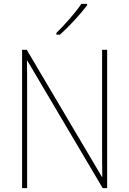

<svg xmlns="http://www.w3.org/2000/svg" viewBox="-20 -971 667 991"><path d="M430 -944V-951H400C369 -905 316 -845 271 -801V-792H289C337 -834 395 -898 430 -944ZM533 0V-714H507V-200C507 -160 507 -107 508 -58H506L118 -714H94V0H120V-519C120 -573 120 -612 119 -658H121L510 0Z"/></svg>

Font: Noto Sans Armenian SemiCondensed Thin
Style: Regular
Weight: 100
Width: 4
Designer: Monotype Design Team
Foundry: Monotype Imaging Inc.
Version: Version 2.008